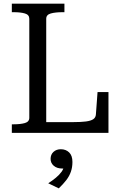

<svg xmlns="http://www.w3.org/2000/svg" viewBox="-20 -730 659 1055"><path d="M334 -710H45V-663H56Q93 -663 117 -656Q141 -649 141 -627V-83Q141 -61 117 -54Q93 -47 56 -47H45V0H576V-224H516L507 -102Q506 -84 492.5 -75Q479 -66 452 -62.5Q425 -59 382 -59H234V-627Q234 -649 259 -656Q284 -663 323 -663H334ZM303 305 245 277Q267 263 286.5 247Q306 231 319 213Q325 204 328 196Q325 196 322 196Q293 196 275.5 181Q258 166 258 143Q258 119 274 104.5Q290 90 314 90Q342 90 360 107.5Q378 125 378 160Q378 189 369.5 213.5Q361 238 344 260Q327 282 303 305Z"/></svg>

Font: Roboto Serif 20pt
Style: Regular
Weight: 400
Designer: Greg Gazdowicz
Foundry: Commercial Type
Version: Version 1.008